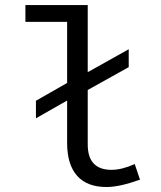

<svg xmlns="http://www.w3.org/2000/svg" viewBox="-20 -732 640 764"><path d="M247.1 -163.1V-332L123 -261.2V-331.1L247.1 -401.9V-645H81.1V-711.9H329.1V-444.8L492.2 -536.1V-464.8L329.1 -374V-157.2Q329.1 -56.2 423.8 -56.2Q464.4 -56.2 516.1 -79.1L537.1 -17.1Q457 11.7 405.8 12.2Q327.1 12.7 287.1 -32.2Q247.1 -77.1 247.1 -163.1Z"/></svg>

Font: SourceCodePro-Regular
Style: Regular
Weight: 400
Monospace: yes
Designer: Paul D. Hunt
Foundry: Adobe Systems Incorporated
Version: Version 1.009;PS 1.000;hotconv 1.0.70;makeotf.lib2.5.5900